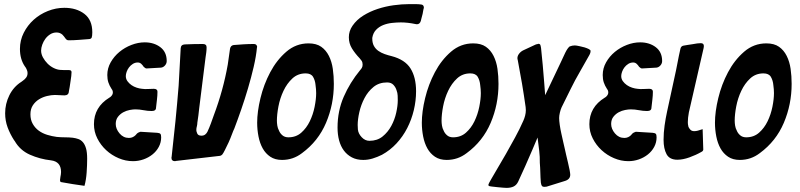

<svg xmlns="http://www.w3.org/2000/svg" viewBox="-20 -773 3890 934"><path d="M391 131Q332 123 278 113Q272 113 272 102Q272 99 274 87Q275 84 275 81.5Q275 79 276 76Q276 73 276.5 70Q277 67 277 64Q277 13 228 7Q174 1 125.5 -20.5Q77 -42 51 -88L49 -90Q29 -121 17 -153.5Q5 -186 5 -222Q5 -268 25.5 -309.5Q46 -351 84 -375Q86 -377 92 -381Q101 -387 107.5 -396Q114 -405 114 -417Q114 -423 112.5 -428Q111 -433 109 -437Q106 -444 101 -450Q77 -485 77 -535Q77 -577 95.5 -613.5Q114 -650 144 -677Q174 -704 213 -719.5Q252 -735 293 -735Q352 -735 390.5 -705.5Q429 -676 429 -616Q429 -598 426 -590Q423 -584 415 -583Q389 -581 363.5 -579Q338 -577 313 -577Q304 -577 297 -588Q293 -594 291 -596Q289 -599 283 -605Q271 -615 255 -615Q238 -615 224 -606Q210 -597 200.5 -584Q191 -571 185.5 -555.5Q180 -540 180 -527Q180 -510 189 -493.5Q198 -477 211.5 -463.5Q225 -450 241.5 -442Q258 -434 273 -433Q284 -432 294.5 -432Q305 -432 316 -432Q328 -432 328 -422Q328 -407 323 -377Q321 -363 319 -350Q317 -337 315 -328Q314 -309 293 -309Q282 -309 270.5 -310Q259 -311 247 -311Q230 -311 209 -306Q188 -301 170 -290Q152 -279 140 -261Q128 -243 128 -217Q128 -190 139.5 -170Q151 -150 169 -137Q187 -124 210 -117Q233 -110 256 -107Q276 -105 296 -105Q316 -105 334 -103Q349 -101 361.5 -96.5Q374 -92 383.5 -81Q393 -70 398.5 -51Q404 -32 404 -1Q404 30 401.5 66Q399 102 391 131Z M663 -132 745 -127Q756 -126 760 -122Q764 -118 764 -105Q764 -80 752.5 -58.5Q741 -37 721.5 -21.5Q702 -6 677.5 2.5Q653 11 627 11Q591 11 557 -3.5Q523 -18 496.5 -42.5Q470 -67 453.5 -99.5Q437 -132 437 -169Q437 -252 512 -298Q514 -299 516 -300.5Q518 -302 520 -304Q529 -313 529 -323Q529 -333 523 -340Q512 -357 507 -372.5Q502 -388 502 -408Q502 -441 518.5 -470Q535 -499 561 -520.5Q587 -542 619.5 -554.5Q652 -567 684 -567Q729 -567 760 -543.5Q791 -520 791 -476Q791 -464 782.5 -454.5Q774 -445 763 -444L693 -440Q687 -440 679 -448Q674 -456 667 -462.5Q660 -469 650 -469Q637 -469 626 -462Q615 -455 607.5 -445Q600 -435 596 -423.5Q592 -412 592 -403Q592 -389 600 -378Q608 -367 619.5 -359Q631 -351 645 -346.5Q659 -342 671 -341Q685 -339 699 -340Q713 -341 728 -341Q746 -341 746 -327Q746 -309 743.5 -288Q741 -267 739 -249Q739 -233 718 -233Q698 -233 678 -237Q658 -241 638 -241Q627 -241 611 -238Q595 -235 580 -227Q565 -219 554 -205Q543 -191 543 -170Q543 -146 561.5 -124Q580 -102 607 -102Q618 -102 626 -106Q634 -110 639 -115Q641 -117 643 -119.5Q645 -122 647 -124Q649 -125 650 -126Q651 -127 653 -128Z M814 -6Q814 -7 814.5 -8Q815 -9 815 -11Q825 -98 833.5 -183.5Q842 -269 849 -356Q852 -402 854 -447Q856 -492 859 -538Q860 -556 879 -557Q901 -558 923 -558.5Q945 -559 967 -559Q985 -559 985 -543Q985 -531 983.5 -518.5Q982 -506 980 -494Q972 -432 964.5 -370.5Q957 -309 949 -246Q947 -229 945 -211Q943 -193 940 -176Q940 -172 939.5 -168.5Q939 -165 938 -160Q935 -150 935 -140Q935 -134 939.5 -123.5Q944 -113 960 -113Q971 -113 978 -118.5Q985 -124 989 -132Q998 -151 1005.5 -171.5Q1013 -192 1020 -212Q1066 -334 1088 -459Q1091 -479 1093.5 -497.5Q1096 -516 1099 -536Q1102 -552 1117 -554Q1141 -556 1165.5 -557.5Q1190 -559 1215 -559Q1229 -559 1231 -545L1230 -542Q1226 -499 1214 -447.5Q1202 -396 1186.5 -343.5Q1171 -291 1153.5 -240.5Q1136 -190 1120 -148Q1115 -138 1108 -119Q1101 -100 1092 -80Q1082 -59 1074 -43Q1066 -27 1061 -21Q1057 -17 1051 -15L835 10Q834 11 831 11Q814 11 814 -6Z M1352 5Q1318 5 1295 -10.5Q1272 -26 1258 -51Q1244 -76 1237.5 -109Q1231 -142 1231 -176Q1231 -229 1247 -295.5Q1263 -362 1294.5 -421.5Q1326 -481 1373 -521.5Q1420 -562 1481 -562Q1519 -562 1542.5 -545.5Q1566 -529 1580 -501Q1594 -473 1599 -438Q1604 -403 1604 -365Q1604 -265 1566 -175.5Q1528 -86 1449 -28Q1406 5 1352 5ZM1337 -138Q1342 -125 1353.5 -115Q1365 -105 1383 -105Q1420 -105 1445.5 -127.5Q1471 -150 1487 -183Q1503 -216 1510.5 -253.5Q1518 -291 1518 -320Q1518 -338 1515 -359Q1513 -382 1503 -399Q1493 -416 1467 -416Q1429 -416 1402.5 -391.5Q1376 -367 1359 -331Q1342 -295 1334.5 -255.5Q1327 -216 1327 -186Q1327 -175 1329 -162Q1331 -149 1337 -138Z M1791 -589V-585Q1791 -564 1799 -549.5Q1807 -535 1820.5 -525.5Q1834 -516 1851 -510Q1868 -504 1885 -500Q1950 -483 1977 -440Q2004 -397 2004 -329Q2004 -283 1993 -237Q1982 -191 1961 -150Q1940 -109 1909 -75.5Q1878 -42 1838 -20Q1816 -9 1793 -2Q1770 5 1747 5Q1715 5 1691.5 -7.5Q1668 -20 1652.5 -41Q1637 -62 1629.5 -90.5Q1622 -119 1622 -152Q1622 -233 1652 -302Q1682 -371 1732 -432Q1736 -436 1740 -442.5Q1744 -449 1744 -459Q1744 -470 1739 -477.5Q1734 -485 1730 -489Q1707 -513 1692 -537.5Q1677 -562 1677 -592Q1677 -622 1695 -648Q1715 -677 1747 -697Q1779 -717 1817 -729.5Q1855 -742 1895 -747.5Q1935 -753 1971 -753Q1985 -753 2000.5 -753Q2016 -753 2030 -751Q2042 -749 2042 -735Q2041 -733 2041 -731.5Q2041 -730 2040 -728Q2039 -723 2038 -717.5Q2037 -712 2036 -706Q2033 -695 2030.5 -685Q2028 -675 2027 -671Q2022 -655 2008 -655Q2003 -655 2001 -656Q1963 -664 1930 -664Q1910 -664 1887 -661.5Q1864 -659 1844 -651Q1824 -643 1809.5 -628Q1795 -613 1791 -589ZM1721 -143Q1723 -123 1739.5 -105.5Q1756 -88 1777 -88Q1815 -88 1841 -109Q1867 -130 1883.5 -160.5Q1900 -191 1907.5 -225Q1915 -259 1915 -285Q1915 -294 1914.5 -307.5Q1914 -321 1909 -334Q1905 -348 1894 -360Q1883 -372 1863 -372Q1824 -372 1797 -350Q1770 -328 1753 -295.5Q1736 -263 1728 -227.5Q1720 -192 1720 -165Q1720 -160 1720.5 -154Q1721 -148 1721 -143Z M2153 5Q2119 5 2096 -10.5Q2073 -26 2059 -51Q2045 -76 2038.5 -109Q2032 -142 2032 -176Q2032 -229 2048 -295.5Q2064 -362 2095.5 -421.5Q2127 -481 2174 -521.5Q2221 -562 2282 -562Q2320 -562 2343.5 -545.5Q2367 -529 2381 -501Q2395 -473 2400 -438Q2405 -403 2405 -365Q2405 -265 2367 -175.5Q2329 -86 2250 -28Q2207 5 2153 5ZM2138 -138Q2143 -125 2154.5 -115Q2166 -105 2184 -105Q2221 -105 2246.5 -127.5Q2272 -150 2288 -183Q2304 -216 2311.5 -253.5Q2319 -291 2319 -320Q2319 -338 2316 -359Q2314 -382 2304 -399Q2294 -416 2268 -416Q2230 -416 2203.5 -391.5Q2177 -367 2160 -331Q2143 -295 2135.5 -255.5Q2128 -216 2128 -186Q2128 -175 2130 -162Q2132 -149 2138 -138Z M2595 -104 2570 -45Q2553 -6 2536 33Q2519 72 2501 110Q2493 127 2479 134Q2465 141 2444 141Q2440 141 2427 140Q2414 139 2399.5 137.5Q2385 136 2372.5 134.5Q2360 133 2357 131Q2357 130 2356.5 128.5Q2356 127 2356 124Q2356 124 2358 120Q2359 118 2360 115.5Q2361 113 2363 110Q2366 104 2369.5 98.5Q2373 93 2375 89L2441 -24Q2463 -63 2485.5 -104Q2508 -145 2526 -186Q2531 -197 2534.5 -210.5Q2538 -224 2538 -237Q2538 -241 2537.5 -244.5Q2537 -248 2537 -252Q2529 -309 2519.5 -365.5Q2510 -422 2499 -479Q2498 -483 2497.5 -485.5Q2497 -488 2497 -490Q2497 -501 2505 -511.5Q2513 -522 2525 -528L2585 -556Q2589 -558 2593 -558Q2599 -560 2598 -560Q2605 -560 2607.5 -556.5Q2610 -553 2612 -539Q2621 -455 2627 -375L2632 -310L2709 -472Q2713 -480 2718.5 -492.5Q2724 -505 2730 -517Q2737 -531 2742.5 -538Q2748 -545 2751 -547Q2764 -552 2776 -552Q2780 -552 2786 -551Q2790 -550 2801 -548Q2812 -546 2823.5 -542.5Q2835 -539 2844 -534.5Q2853 -530 2853 -525Q2853 -516 2848 -507Q2825 -465 2801 -424Q2777 -383 2756 -340L2712 -251Q2707 -240 2703.5 -225Q2700 -210 2700 -199Q2700 -186 2703 -165Q2706 -144 2711 -122Q2716 -100 2720.5 -79.5Q2725 -59 2728 -47Q2730 -38 2734 -20Q2738 -2 2743 18Q2748 38 2751 54.5Q2754 71 2754 77Q2754 99 2729 107L2639 135Q2635 136 2628 136Q2620 136 2616.5 132Q2613 128 2611 115Q2609 91 2608.5 67Q2608 43 2606 19Q2606 4 2605.5 -10.5Q2605 -25 2603 -40Z M3073 -132 3155 -127Q3166 -126 3170 -122Q3174 -118 3174 -105Q3174 -80 3162.5 -58.5Q3151 -37 3131.5 -21.5Q3112 -6 3087.5 2.5Q3063 11 3037 11Q3001 11 2967 -3.5Q2933 -18 2906.5 -42.5Q2880 -67 2863.5 -99.5Q2847 -132 2847 -169Q2847 -252 2922 -298Q2924 -299 2926 -300.5Q2928 -302 2930 -304Q2939 -313 2939 -323Q2939 -333 2933 -340Q2922 -357 2917 -372.5Q2912 -388 2912 -408Q2912 -441 2928.5 -470Q2945 -499 2971 -520.5Q2997 -542 3029.5 -554.5Q3062 -567 3094 -567Q3139 -567 3170 -543.5Q3201 -520 3201 -476Q3201 -464 3192.5 -454.5Q3184 -445 3173 -444L3103 -440Q3097 -440 3089 -448Q3084 -456 3077 -462.5Q3070 -469 3060 -469Q3047 -469 3036 -462Q3025 -455 3017.5 -445Q3010 -435 3006 -423.5Q3002 -412 3002 -403Q3002 -389 3010 -378Q3018 -367 3029.5 -359Q3041 -351 3055 -346.5Q3069 -342 3081 -341Q3095 -339 3109 -340Q3123 -341 3138 -341Q3156 -341 3156 -327Q3156 -309 3153.5 -288Q3151 -267 3149 -249Q3149 -233 3128 -233Q3108 -233 3088 -237Q3068 -241 3048 -241Q3037 -241 3021 -238Q3005 -235 2990 -227Q2975 -219 2964 -205Q2953 -191 2953 -170Q2953 -146 2971.5 -124Q2990 -102 3017 -102Q3028 -102 3036 -106Q3044 -110 3049 -115Q3051 -117 3053 -119.5Q3055 -122 3057 -124Q3059 -125 3060 -126Q3061 -127 3063 -128Z M3398 -145 3401 -50Q3403 -39 3392 -34Q3366 -19 3334 -7.5Q3302 4 3275 4Q3237 4 3222.5 -23Q3208 -50 3208 -93Q3208 -127 3213 -162.5Q3218 -198 3225 -230Q3234 -272 3243 -313Q3252 -354 3261 -396Q3269 -431 3275.5 -466Q3282 -501 3290 -536Q3293 -549 3305 -551Q3314 -553 3325.5 -554.5Q3337 -556 3349 -558Q3374 -563 3389 -563Q3404 -563 3404 -549Q3404 -543 3403 -540L3331 -226Q3326 -199 3326 -179Q3326 -175 3326.5 -169Q3327 -163 3329 -156Q3332 -149 3338.5 -142Q3345 -135 3357 -135Q3365 -135 3373 -137Q3377 -138 3380 -139Q3383 -140 3386 -141Q3388 -142 3391 -142.5Q3394 -143 3396 -144Q3397 -144 3397 -144.5Q3397 -145 3398 -145Z M3579 5Q3545 5 3522 -10.5Q3499 -26 3485 -51Q3471 -76 3464.5 -109Q3458 -142 3458 -176Q3458 -229 3474 -295.5Q3490 -362 3521.5 -421.5Q3553 -481 3600 -521.5Q3647 -562 3708 -562Q3746 -562 3769.5 -545.5Q3793 -529 3807 -501Q3821 -473 3826 -438Q3831 -403 3831 -365Q3831 -265 3793 -175.5Q3755 -86 3676 -28Q3633 5 3579 5ZM3564 -138Q3569 -125 3580.5 -115Q3592 -105 3610 -105Q3647 -105 3672.5 -127.5Q3698 -150 3714 -183Q3730 -216 3737.5 -253.5Q3745 -291 3745 -320Q3745 -338 3742 -359Q3740 -382 3730 -399Q3720 -416 3694 -416Q3656 -416 3629.5 -391.5Q3603 -367 3586 -331Q3569 -295 3561.5 -255.5Q3554 -216 3554 -186Q3554 -175 3556 -162Q3558 -149 3564 -138Z"/></svg>

Font: Bangerz
Style: Regular
Weight: 400
Designer: vernon adams
Foundry: Vernon Adams
Version: Version 2.10;February 7, 2025;FontCreator 13.0.0.2683 64-bit